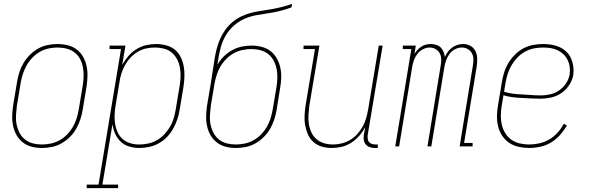

<svg xmlns="http://www.w3.org/2000/svg" viewBox="-20 -755 3040 990"><path d="M196 8Q169 8 143.5 1.5Q118 -5 98 -20.5Q78 -36 65.5 -58Q53 -80 47.5 -106Q42 -132 43 -159Q44 -186 48 -213L68 -333Q72 -358 80 -383Q88 -408 101.5 -430.5Q115 -453 134.5 -472.5Q154 -492 177.5 -505Q201 -518 226.5 -523Q252 -528 277 -528Q304 -528 330 -521.5Q356 -515 376 -499.5Q396 -484 408.5 -462Q421 -440 426.5 -414Q432 -388 431 -361Q430 -334 426 -307L406 -187Q402 -162 393.5 -137Q385 -112 372 -89.5Q359 -67 339 -47.5Q319 -28 295.5 -15Q272 -2 246.5 3Q221 8 196 8ZM197 -10Q219 -10 242.5 -15Q266 -20 287.5 -32Q309 -44 326.5 -62Q344 -80 356 -101Q368 -122 375 -144.5Q382 -167 386 -190L406 -310Q410 -334 411 -358.5Q412 -383 408 -406Q404 -429 393.5 -449.5Q383 -470 365 -484Q347 -498 324 -504Q301 -510 276 -510Q254 -510 230.5 -505Q207 -500 186 -488Q165 -476 147.5 -458Q130 -440 118 -419Q106 -398 98.5 -375.5Q91 -353 87 -330L67 -210Q64 -186 62.5 -161.5Q61 -137 65.5 -114Q70 -91 80.5 -70.5Q91 -50 108.5 -36Q126 -22 149 -16Q172 -10 197 -10Z M427 215V197H488L604 -502H545V-520H627L610 -420Q623 -444 641.5 -465.5Q660 -487 683.5 -501.5Q707 -516 733 -522Q759 -528 785 -528Q812 -528 837.5 -521Q863 -514 882 -498.5Q901 -483 912 -460Q923 -437 927.5 -412Q932 -387 931 -360.5Q930 -334 926 -307L906 -187Q902 -162 893.5 -137.5Q885 -113 872 -90Q859 -67 840.5 -48Q822 -29 798.5 -16Q775 -3 749.5 2.5Q724 8 699 8Q672 8 646.5 0.5Q621 -7 603 -24Q585 -41 574 -65Q563 -89 560 -115L508 197H589V215ZM698 -10Q721 -10 744.5 -15Q768 -20 789 -32Q810 -44 827 -62Q844 -80 856.5 -101Q869 -122 875.5 -144.5Q882 -167 886 -190L906 -310Q910 -334 911 -358Q912 -382 908 -405Q904 -428 893.5 -448.5Q883 -469 866 -483.5Q849 -498 826 -504Q803 -510 779 -510Q756 -510 733 -505Q710 -500 689.5 -487.5Q669 -475 652.5 -457.5Q636 -440 624.5 -419Q613 -398 606 -376Q599 -354 596 -331L576 -211Q572 -187 571 -163Q570 -139 573.5 -116.5Q577 -94 586.5 -73Q596 -52 613 -37.5Q630 -23 652 -16.5Q674 -10 698 -10Z M1196 8Q1169 8 1143.5 1.5Q1118 -5 1098 -20.5Q1078 -36 1065.5 -58Q1053 -80 1047.5 -106Q1042 -132 1043 -159Q1044 -186 1048 -213L1067 -325Q1072 -356 1076.5 -386.5Q1081 -417 1086 -448Q1090 -474 1096.5 -500Q1103 -526 1113.5 -551Q1124 -576 1140.5 -599.5Q1157 -623 1178.5 -641Q1200 -659 1225.5 -671Q1251 -683 1277 -689.5Q1303 -696 1329.5 -699.5Q1356 -703 1382.5 -708Q1409 -713 1435 -719.5Q1461 -726 1486 -735L1483 -717Q1454 -706 1423.5 -698.5Q1393 -691 1362.5 -686.5Q1332 -682 1301 -676.5Q1270 -671 1240.5 -658Q1211 -645 1186 -623Q1161 -601 1144.5 -573Q1128 -545 1119.5 -515Q1111 -485 1106 -454Q1105 -446 1103.5 -437.5Q1102 -429 1101 -421Q1114 -444 1133.5 -463.5Q1153 -483 1176.5 -496Q1200 -509 1225.5 -514.5Q1251 -520 1276 -520Q1303 -520 1329 -513.5Q1355 -507 1375 -491.5Q1395 -476 1407.5 -453.5Q1420 -431 1425.5 -405.5Q1431 -380 1430 -353Q1429 -326 1424 -299L1406 -187Q1402 -162 1393.5 -137Q1385 -112 1372 -89.5Q1359 -67 1339 -47.5Q1319 -28 1295.5 -15Q1272 -2 1246.5 3Q1221 8 1196 8ZM1197 -10Q1219 -10 1242.5 -15Q1266 -20 1287.5 -32Q1309 -44 1326.5 -62Q1344 -80 1356 -101Q1368 -122 1375 -144.5Q1382 -167 1386 -190L1405 -302Q1409 -326 1410 -350.5Q1411 -375 1406.5 -398Q1402 -421 1391.5 -441.5Q1381 -462 1363.5 -476Q1346 -490 1323 -496Q1300 -502 1275 -502Q1253 -502 1229.5 -497Q1206 -492 1184.5 -480Q1163 -468 1145.5 -450Q1128 -432 1116 -411Q1104 -390 1097 -367.5Q1090 -345 1086 -323L1067 -210Q1064 -186 1062.5 -161.5Q1061 -137 1065.5 -114Q1070 -91 1080.5 -70.5Q1091 -50 1108.5 -36Q1126 -22 1149 -16Q1172 -10 1197 -10Z M1690 8Q1664 8 1639.5 1Q1615 -6 1596.5 -22.5Q1578 -39 1568 -61.5Q1558 -84 1553.5 -109Q1549 -134 1550.5 -160.5Q1552 -187 1556 -213L1604 -502H1545V-520H1627L1575 -210Q1572 -186 1570.5 -162.5Q1569 -139 1572.5 -116Q1576 -93 1585.5 -72.5Q1595 -52 1612 -37.5Q1629 -23 1651 -16.5Q1673 -10 1697 -10Q1719 -10 1741.5 -15.5Q1764 -21 1784.5 -33Q1805 -45 1821.5 -63Q1838 -81 1849.5 -101.5Q1861 -122 1867.5 -144Q1874 -166 1878 -189L1933 -520H1953L1876 -59Q1875 -49 1876 -39.5Q1877 -30 1882.5 -23Q1888 -16 1897.5 -13Q1907 -10 1916 -10H1928V8H1913Q1900 8 1887.5 4Q1875 0 1866.5 -9.5Q1858 -19 1856 -32Q1854 -45 1856 -59L1863 -100Q1851 -76 1832.5 -55Q1814 -34 1791 -19Q1768 -4 1742 2Q1716 8 1690 8Z M2018 0 2101 -502H2057V-520H2124L2117 -477Q2124 -488 2133 -498Q2142 -508 2153 -515Q2164 -522 2176.5 -525Q2189 -528 2202 -528Q2216 -528 2230 -523.5Q2244 -519 2253 -509.5Q2262 -500 2267 -487.5Q2272 -475 2274 -461Q2280 -475 2289 -487.5Q2298 -500 2311 -509.5Q2324 -519 2338.5 -523.5Q2353 -528 2368 -528Q2388 -528 2405.5 -518.5Q2423 -509 2431.5 -491.5Q2440 -474 2440.5 -453Q2441 -432 2438 -412L2373 -18H2417V0H2350L2418 -415Q2421 -432 2421 -449Q2421 -466 2413.5 -480Q2406 -494 2392 -502Q2378 -510 2361 -510Q2343 -510 2326 -501Q2309 -492 2297.5 -476.5Q2286 -461 2280 -443.5Q2274 -426 2271 -408L2204 0H2184L2252 -415Q2255 -432 2255 -449Q2255 -466 2247.5 -480Q2240 -494 2226 -502Q2212 -510 2195 -510Q2178 -510 2160.5 -501Q2143 -492 2131.5 -476.5Q2120 -461 2114 -443.5Q2108 -426 2105 -408L2038 0Z M2709 8Q2681 8 2654 2Q2627 -4 2605.5 -18.5Q2584 -33 2569.5 -55Q2555 -77 2548.5 -103Q2542 -129 2542.5 -157Q2543 -185 2548 -213L2568 -333Q2572 -358 2580 -383Q2588 -408 2602 -431Q2616 -454 2635.5 -473.5Q2655 -493 2678.5 -505.5Q2702 -518 2728 -523Q2754 -528 2780 -528Q2802 -528 2824 -524.5Q2846 -521 2865.5 -512Q2885 -503 2900.5 -488Q2916 -473 2924.5 -454Q2933 -435 2936 -413Q2939 -391 2936 -368Q2931 -341 2914.5 -316Q2898 -291 2873.5 -274.5Q2849 -258 2821 -252Q2793 -246 2765 -246Q2741 -246 2717.5 -247.5Q2694 -249 2669.5 -250Q2645 -251 2621.5 -254Q2598 -257 2576 -264L2567 -210Q2563 -185 2562.5 -160Q2562 -135 2567.5 -111.5Q2573 -88 2585.5 -68Q2598 -48 2617 -34.5Q2636 -21 2660 -15.5Q2684 -10 2709 -10Q2735 -10 2761.5 -16Q2788 -22 2812 -36Q2836 -50 2855 -71Q2874 -92 2887 -117L2903 -108Q2888 -82 2867.5 -59Q2847 -36 2821.5 -20.5Q2796 -5 2766.5 1.5Q2737 8 2709 8ZM2769 -263Q2792 -263 2816.5 -268.5Q2841 -274 2862.5 -288.5Q2884 -303 2898.5 -325Q2913 -347 2917 -371Q2920 -391 2917.5 -410Q2915 -429 2906.5 -446Q2898 -463 2885 -475.5Q2872 -488 2855 -496Q2838 -504 2819 -507Q2800 -510 2780 -510Q2757 -510 2733.5 -505.5Q2710 -501 2688 -489Q2666 -477 2648.5 -459Q2631 -441 2618.5 -420Q2606 -399 2598.5 -376Q2591 -353 2587 -330L2579 -282Q2601 -275 2624.5 -272Q2648 -269 2672.5 -268Q2697 -267 2720.5 -265Q2744 -263 2769 -263Z"/></svg>

Font: Iosevka Curly Slab Thin
Style: Italic
Weight: 100
Italic angle: -9°
Monospace: yes
Designer: Belleve Invis
Foundry: Belleve Invis
Version: Version 22.1.2; ttfautohint (v1.8.4)